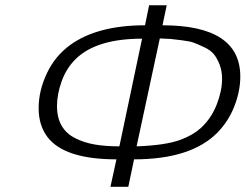

<svg xmlns="http://www.w3.org/2000/svg" viewBox="-20 -715 940 735"><path d="M127.9 -300.8Q127.9 -367.7 159.4 -434.3Q190.9 -501 249 -543Q353 -618.2 535.2 -618.2L550.8 -694.8H618.2L602.1 -618.2Q899.9 -618.2 899.9 -421.9Q899.9 -366.7 877.4 -308.8Q855 -251 812 -207Q710.9 -105 493.2 -105L471.2 0H402.8L425.8 -105Q227.5 -105 162.1 -189.9Q127.9 -234.9 127.9 -300.8ZM437 -154.8 523.9 -566.9Q350.1 -566.9 271 -490.2Q233.9 -454.1 216.1 -404.1Q198.2 -354 198.2 -309.1Q198.2 -264.2 216.1 -233.6Q233.9 -203.1 267.8 -186Q301.8 -168.9 342.3 -161.9Q382.8 -154.8 437 -154.8ZM502.9 -154.8Q614.7 -158.7 671.9 -180.2Q717.8 -197.3 749 -225.1Q789.1 -262.2 809.6 -314.7Q830.1 -367.2 830.1 -413.1Q830.1 -443.8 820.6 -468Q811 -492.2 798.6 -507.6Q786.1 -522.9 761.5 -534.4Q736.8 -545.9 721.9 -551.5Q707 -557.1 675 -561Q643.1 -564.9 632.6 -565.9Q622.1 -566.9 591.8 -567.9Z"/></svg>

Font: CMU Bright
Style: Oblique
Weight: 500
Italic angle: -12°
Version: Version 0.7.0